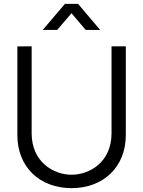

<svg xmlns="http://www.w3.org/2000/svg" viewBox="-20 -960 742 995"><path d="M276.5 -805 350.5 -891.5 424 -805H499L384.5 -940H316.5L201.5 -805ZM351 15C515.5 15 632 -94.5 632 -260V-720H558V-269.5C558 -120 444.5 -54.5 351 -54.5C258.5 -54.5 144 -119.5 144 -269.5V-720L70 -719.5V-260C70 -93.5 186.5 15 351 15Z"/></svg>

Font: Manrope
Style: Regular
Weight: 400
Designer: Mikhail Sharanda
Foundry: Mikhail Sharanda
Version: Version 4.505